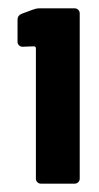

<svg xmlns="http://www.w3.org/2000/svg" viewBox="-20 -847 237 460"><path d="M59 -824Q67 -827 74 -827H159Q164 -827 167.5 -823.5Q171 -820 171 -815V-419Q171 -414 167.5 -410.5Q164 -407 159 -407H78Q73 -407 69.5 -410.5Q66 -414 66 -419V-731Q66 -736 61 -736L34 -735Q29 -735 25.5 -738.5Q22 -742 22 -747V-800Q22 -810 32 -814Z"/></svg>

Font: LinhAnh ExtBd
Style: Regular
Weight: 800
Designer: Jeremy Tribby
Foundry: Tribby Type
Version: Version 1.408